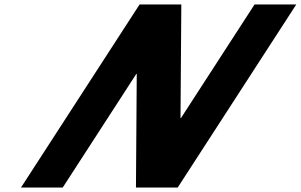

<svg xmlns="http://www.w3.org/2000/svg" viewBox="-20 -845 1355 865"><path d="M594.1 -512H596.1L592.5 0H780.5L1314.9 -825H1126.9L795.2 -313H793.2L796.9 -825H608.9L74.5 0H262.5Z"/></svg>

Font: Hussar
Style: BdWodka
Weight: 700
Foundry: Cannot Into Space Fonts
Version: Version 2.00